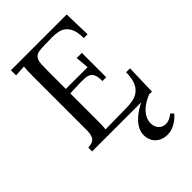

<svg xmlns="http://www.w3.org/2000/svg" viewBox="-274 -808 1171 1171"><g transform="rotate(-45 311.0 -223.0)"><path d="M546.4 0Q522 9.8 500.7 22.9Q479.5 36.1 463.4 52.7Q447.3 69.3 438 89.1Q428.7 108.9 428.7 131.8Q428.7 147.5 433.8 160.2Q439 172.9 447.3 181.6Q455.6 190.4 466.8 195.3Q478 200.2 490.7 200.2Q508.8 200.2 525.1 192.6Q541.5 185.1 555.7 172.9L572.8 190.9Q563 202.6 550 213.9Q537.1 225.1 521.7 234.1Q506.3 243.2 489 248.5Q471.7 253.9 453.6 253.9Q429.7 253.9 410.2 246.3Q390.6 238.8 376.7 225.3Q362.8 211.9 355.2 193.1Q347.7 174.3 347.7 151.9Q347.7 128.4 357.9 106.7Q368.2 85 386 65.7Q403.8 46.4 427.7 29.8Q451.7 13.2 478.5 0H55.2V-33.2Q83.5 -34.2 97.7 -43.5Q111.8 -52.7 117.7 -68.8Q123.5 -85 123.8 -107.2Q124 -129.4 124 -155.8V-587.9Q124 -608.4 124.8 -626.7Q125.5 -645 127.4 -660.2L55.2 -655.8V-700.2H536.1L541 -524.9H508.3Q508.3 -569.3 497.8 -596.9Q487.3 -624.5 469 -639.9Q450.7 -655.3 426 -660.4Q401.4 -665.5 373 -665L287.1 -663.1Q259.3 -662.1 243.9 -655Q228.5 -647.9 221.2 -633.3Q213.9 -618.7 212.6 -596.4Q211.4 -574.2 211.4 -543.9V-382.8H398.9L391.6 -469.2H436V-258.8H403.3Q403.3 -292 396.7 -310.3Q390.1 -328.6 375.7 -337.2Q361.3 -345.7 338.6 -346.9Q315.9 -348.1 284.2 -347.2L211.4 -344.2V-115.2Q211.4 -87.9 210.7 -68.8Q210 -49.8 208 -37.1L399.4 -40Q432.1 -40.5 458.5 -48.1Q484.9 -55.7 503.7 -73.5Q522.5 -91.3 532.7 -120.8Q543 -150.4 543 -194.8H577.1L571.3 0Z"/></g></svg>

Font: Lora
Style: Regular
Weight: 400
Designer: Olga Karpushina, Alexei Vanyashin
Foundry: Cyreal (www.cyreal.org, a@cyreal.org)
Version: Version 1.014